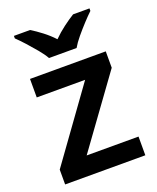

<svg xmlns="http://www.w3.org/2000/svg" viewBox="-142 -851 765 936"><g transform="rotate(-20 240.5 -383.0)"><path d="M448 0H32V-77L298 -446H47V-542H440V-457L179 -97H448ZM169 -606Q156 -629 133.5 -656Q111 -683 87.5 -709Q64 -735 45 -753V-766H129Q155 -750 184.5 -727.5Q214 -705 239 -678Q266 -705 296 -727.5Q326 -750 352 -766H437V-753Q418 -735 394 -709Q370 -683 347.5 -656Q325 -629 312 -606Z"/></g></svg>

Font: Noto Sans Thai SemiBold
Style: Regular
Weight: 600
Version: Version 2.001